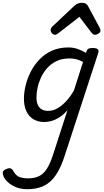

<svg xmlns="http://www.w3.org/2000/svg" viewBox="-126 -860 744 1380"><path d="M68 500Q9 500 -37 473Q-83 446 -100 410Q-108 391 -105.5 377.5Q-103 364 -81 355Q-64 347 -51.5 350Q-39 353 -30 370Q-11 404 15.5 413Q42 422 75 422Q123 422 155.5 405.5Q188 389 211.5 352Q235 315 255 253L359 -68Q329 -34 299 -15.5Q269 3 242 10Q215 17 193 17Q147 17 114 -3Q81 -23 63.5 -61Q46 -99 46 -151Q46 -195 58 -245Q70 -295 94.5 -343.5Q119 -392 157 -432Q195 -472 247 -495.5Q299 -519 366 -519Q401 -519 432.5 -508Q464 -497 492 -480L493 -483Q499 -503 508.5 -509Q518 -515 538 -515Q569 -515 577.5 -505.5Q586 -496 579 -476L340 256Q312 344 276 397.5Q240 451 190 475.5Q140 500 68 500ZM221 -63Q254 -63 286 -81Q318 -99 348.5 -131.5Q379 -164 405 -209L471 -415Q445 -429 421.5 -434.5Q398 -440 373 -440Q320 -440 280.5 -421Q241 -402 213 -370.5Q185 -339 168 -301.5Q151 -264 143.5 -227Q136 -190 136 -160Q136 -128 145.5 -106.5Q155 -85 174 -74Q193 -63 221 -63ZM270 -610Q257 -610 247.5 -621Q238 -632 238 -644Q238 -653 242 -659Q246 -665 250 -669L408 -818Q422 -831 436 -835.5Q450 -840 466 -840Q479 -840 490.5 -833.5Q502 -827 508 -814L590 -661Q594 -654 595 -649Q596 -644 596 -639Q596 -627 581.5 -618.5Q567 -610 557 -610Q547 -610 541.5 -615Q536 -620 531 -626L445 -739L298 -625Q292 -621 285 -615.5Q278 -610 270 -610Z"/></svg>

Font: Playwrite IE
Style: Regular
Weight: 400
Designer: Veronika Burian, José Scaglione
Foundry: TypeTogether
Version: Version 1.002